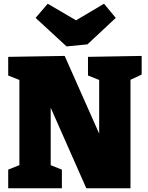

<svg xmlns="http://www.w3.org/2000/svg" viewBox="-20 -1010 792 1030"><path d="M452 -705 740 -710V-610L680 -582V0H443L252 -432V-124L312 -100V0H24V-100L84 -124V-581L24 -605V-705L327 -710L512 -293V-581L452 -605ZM538 -990 601 -914 449 -772 337 -761 171 -914 236 -990 388 -901Z"/></svg>

Font: Bitter Black
Style: Regular
Weight: 900
Designer: Sol Matas, and Bitter project Authors
Foundry: Sol Matas
Version: Version 2.001